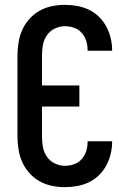

<svg xmlns="http://www.w3.org/2000/svg" viewBox="-20 -763 540 791"><path d="M247 8Q220 8 193.5 2.5Q167 -3 143.5 -16Q120 -29 101.5 -49.5Q83 -70 72 -94.5Q61 -119 56.5 -146Q52 -173 52 -200V-535Q52 -562 56.5 -589Q61 -616 72 -640.5Q83 -665 101.5 -685.5Q120 -706 143.5 -719Q167 -732 193.5 -737.5Q220 -743 247 -743Q273 -743 298 -738.5Q323 -734 346 -723Q369 -712 387.5 -694Q406 -676 418 -653.5Q430 -631 436 -606Q442 -581 442 -556V-554H341V-555Q341 -575 335.5 -593.5Q330 -612 317 -627Q304 -642 285.5 -648.5Q267 -655 247 -655Q226 -655 206 -645.5Q186 -636 173.5 -618Q161 -600 157 -578.5Q153 -557 153 -535V-411H307V-324H153V-200Q153 -178 157 -156.5Q161 -135 173.5 -117Q186 -99 206 -89.5Q226 -80 247 -80Q267 -80 285.5 -86.5Q304 -93 317 -108Q330 -123 335.5 -141.5Q341 -160 341 -180V-181H442V-179Q442 -154 436 -129Q430 -104 418 -81.5Q406 -59 387.5 -41Q369 -23 346 -12Q323 -1 298 3.5Q273 8 247 8Z"/></svg>

Font: Iosevka SS18 Semibold
Style: Regular
Weight: 600
Monospace: yes
Designer: Belleve Invis
Foundry: Belleve Invis
Version: Version 25.1.1; ttfautohint (v1.8.4)